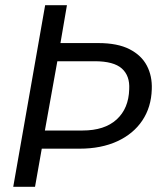

<svg xmlns="http://www.w3.org/2000/svg" viewBox="-20 -720 623 740"><path d="M31 0 154 -700H238L213 -554H359Q433 -554 479 -530.5Q525 -507 546 -467Q567 -427 565 -376Q563 -307 528.5 -255.5Q494 -204 432 -175.5Q370 -147 287 -147H141L115 0ZM153 -217H298Q383 -217 429.5 -259.5Q476 -302 478 -376Q481 -428 449.5 -456Q418 -484 345 -484H201Z"/></svg>

Font: DM Sans 16pt
Style: Italic
Weight: 400
Italic angle: -10°
Version: Version 4.004;gftools[0.9.30]